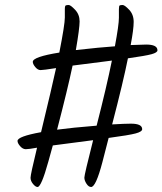

<svg xmlns="http://www.w3.org/2000/svg" viewBox="-20 -737 649 767"><path d="M130 10Q122 10 112 -2Q102 -14 102 -27Q102 -40 128 -147Q95 -141 83 -141Q71 -141 60.5 -153Q50 -165 50 -174Q50 -192 144 -209Q188 -391 204 -465Q153 -457 142 -457Q131 -457 121 -469Q111 -481 111 -490Q111 -510 217 -527Q239 -639 239 -667V-700Q239 -714 243 -715.5Q247 -717 254.5 -717Q262 -717 280 -698Q298 -679 298 -651.5Q298 -624 283 -537Q380 -548 439 -552Q455 -638 455 -666V-700Q455 -714 458.5 -715.5Q462 -717 470 -717Q478 -717 496 -698Q514 -679 514 -649.5Q514 -620 502 -557Q556 -559 564 -559Q609 -559 609 -536Q609 -527 585.5 -520.5Q562 -514 491 -504Q473 -413 428 -240Q479 -243 503 -243Q548 -243 548 -221Q548 -211 522 -204Q496 -197 414 -186L389 -89Q363 10 344 10Q334 10 325.5 -3Q317 -16 317 -27.5Q317 -39 352 -177L191 -156L173 -91Q145 10 130 10ZM427 -495 270 -475Q250 -380 208 -219Q267 -227 366 -235Q406 -391 427 -495Z"/></svg>

Font: Kalam Light
Style: Regular
Weight: 300
Version: Version 2.001;PS 1.0;hotconv 1.0.79;makeotf.lib2.5.61930; tt